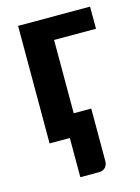

<svg xmlns="http://www.w3.org/2000/svg" viewBox="-102 -544 558 765"><g transform="rotate(-15 177.0 -162.0)"><path d="M346.2 -484.9V-393.6H173.3V-91.3H245.6V125Q245.6 142.1 235.6 151.9Q225.6 161.6 210.4 161.6H132.8V0H49.3V-484.9Z"/></g></svg>

Font: Carlito
Style: Bold
Weight: 700
Designer: Lukasz Dziedzic
Foundry: tyPoland Lukasz Dziedzic
Version: Version 1.104